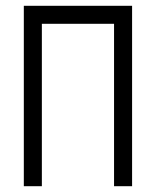

<svg xmlns="http://www.w3.org/2000/svg" viewBox="-20 -645 540 665"><path d="M62.5 -625Q62.5 -625 62.5 0H125V-562.5H375V0H437.5Q437.5 0 437.5 -625Z"/></svg>

Font: UnifontExMono
Style: Regular
Weight: 500
Version: Version 15.0.06